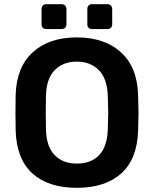

<svg xmlns="http://www.w3.org/2000/svg" viewBox="-20 -889 735 919"><path d="M348 10Q211 10 135 -59Q59 -128 55 -264Q54 -293 54 -349Q54 -406 55 -435Q59 -568 137 -639Q215 -710 348 -710Q480 -710 558.5 -639Q637 -568 641 -435Q643 -377 643 -349Q643 -322 641 -264Q637 -128 560.5 -59Q484 10 348 10ZM348 -106Q415 -106 454 -146Q493 -186 496 -269Q498 -329 498 -350Q498 -373 496 -431Q493 -513 453 -553.5Q413 -594 348 -594Q282 -594 242 -553.5Q202 -513 200 -431Q199 -402 199 -350Q199 -299 200 -269Q202 -187 241.5 -146.5Q281 -106 348 -106ZM201 -750Q191 -750 185 -756Q179 -762 179 -772V-846Q179 -856 185 -862.5Q191 -869 201 -869H275Q285 -869 291.5 -862.5Q298 -856 298 -846V-772Q298 -762 291.5 -756Q285 -750 275 -750ZM420 -750Q410 -750 404 -756Q398 -762 398 -772V-846Q398 -856 404 -862.5Q410 -869 420 -869H494Q504 -869 510.5 -862.5Q517 -856 517 -846V-772Q517 -762 510.5 -756Q504 -750 494 -750Z"/></svg>

Font: Rubik AZ
Style: Regular
Weight: 500
Designer: Hubert and Fischer
Foundry: Hubert & Fischer
Version: Version 2.000